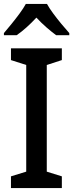

<svg xmlns="http://www.w3.org/2000/svg" viewBox="-21 -1012 374 981"><path d="M295 -51H35V-111L113 -135V-680L35 -705V-765H295V-705L218 -680V-135L295 -111ZM219 -992Q231 -970 251 -943Q271 -916 292.5 -890Q314 -864 333 -843V-832H266Q243 -849 216.5 -872Q190 -895 165 -922Q113 -866 64 -832H-1V-843Q17 -864 38.5 -890.5Q60 -917 79.5 -943.5Q99 -970 111 -992Z"/></svg>

Font: Noto Sans Tamil UI SemiCondensed Medium
Style: Regular
Weight: 500
Width: 4
Designer: Jelle Bosma - Monotype Design Team
Foundry: Monotype Imaging Inc.
Version: Version 2.004; ttfautohint (v1.8.4.7-5d5b)